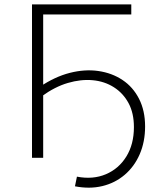

<svg xmlns="http://www.w3.org/2000/svg" viewBox="-20 -720 739 876"><path d="M126 0V-700H579V-654H162L177 -670V0ZM322 130 331 86Q404 100 463 75Q522 50 556.5 -6Q591 -62 591 -140Q591 -204 566.5 -249.5Q542 -295 499.5 -322Q457 -349 403 -354Q349 -359 289.5 -341.5Q230 -324 171 -281L162 -324Q230 -370 298.5 -387.5Q367 -405 429 -396Q491 -387 539 -355Q587 -323 614.5 -269Q642 -215 642 -143Q642 -73 617.5 -16.5Q593 40 549 77.5Q505 115 447 129Q389 143 322 130Z"/></svg>

Font: Modern
Style: Regular
Weight: 300
Designer: Julieta Ulanovsky
Foundry: Julieta Ulanovsky
Version: Version 8.000